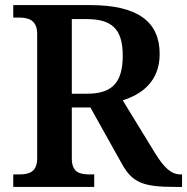

<svg xmlns="http://www.w3.org/2000/svg" viewBox="-20 -734 735 754"><path d="M32 0H350V-49H333C294 -49 262 -56 262 -112V-312H335L459 -90C501 -14 547 0 669 0H695V-49H690C652 -49 625 -75 590 -131L462 -340C535 -363 607 -413 607 -522C607 -646 525 -714 334 -714H32V-665H54C89 -665 126 -657 126 -601V-112C126 -56 91 -49 54 -49H32ZM323 -366H262V-659H321C420 -659 462 -619 462 -516C462 -416 426 -366 323 -366Z"/></svg>

Font: Noto Serif Lao SemiBold
Style: Regular
Weight: 600
Designer: Monotype Design Team
Foundry: Monotype Imaging Inc.
Version: Version 2.003